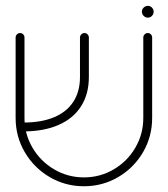

<svg xmlns="http://www.w3.org/2000/svg" viewBox="-20 -637 581 665"><path d="M34.1 -228.5V-507Q34.1 -513.3 38.7 -518Q43.3 -522.6 49.6 -522.6Q55.9 -522.6 60.4 -518Q64.8 -513.3 64.8 -507V-228.5Q64.8 -172.6 92.6 -125.4Q120.4 -78.1 167.6 -50.4Q214.8 -22.6 270.7 -22.6Q326.7 -22.6 373.9 -50.4Q421.1 -78.1 448.7 -125.4Q476.3 -172.6 476.3 -228.5V-507Q476.3 -513.3 480.9 -518Q485.6 -522.6 491.9 -522.6Q498.1 -522.6 502.6 -518Q507 -513.3 507 -507V-228.5Q507 -164.1 475.4 -109.8Q443.7 -55.6 389.4 -23.7Q335.2 8.1 270.7 8.1Q206.3 8.1 152 -23.7Q97.8 -55.6 65.9 -109.8Q34.1 -164.1 34.1 -228.5ZM257 -370.4V-507Q257 -513.3 261.7 -518Q266.3 -522.6 272.6 -522.6Q278.9 -522.6 283.3 -518Q287.8 -513.3 287.8 -507V-370.4Q287.8 -311.5 260.9 -269.1Q234.1 -226.7 183 -204.3Q131.9 -181.9 61.1 -181.9V-212.6Q123.7 -212.6 167.6 -231.1Q211.5 -249.6 234.3 -285Q257 -320.4 257 -370.4ZM471.5 -596.7Q471.5 -604.8 477.6 -610.7Q483.7 -616.7 492.2 -616.7Q500.4 -616.7 506.3 -610.7Q512.2 -604.8 512.2 -596.7Q512.2 -588.1 506.3 -582Q500.4 -575.9 492.2 -575.9Q483.7 -575.9 477.6 -582Q471.5 -588.1 471.5 -596.7Z"/></svg>

Font: 26F Galaxy Hebrew Ultra Light
Style: Regular
Weight: 200
Designer: C₂₉H₂₅N₃O₅
Version: Version 1.000